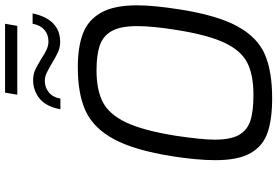

<svg xmlns="http://www.w3.org/2000/svg" viewBox="-184 -878 1068 739"><g transform="rotate(-90 349.5 -508.0)"><path d="M103 -212Q103 -282 118 -378Q141 -523 183 -601.5Q225 -680 290.5 -711Q356 -742 461 -742Q538 -742 590 -722.5Q642 -703 670.5 -653Q699 -603 699 -514Q699 -450 683 -348Q660 -203 617.5 -126.5Q575 -50 510 -22Q445 6 341 6Q261 6 209.5 -11.5Q158 -29 130.5 -76.5Q103 -124 103 -212ZM604 -361Q619 -453 619 -514Q619 -578 600 -611.5Q581 -645 544.5 -657.5Q508 -670 449 -670Q373 -670 326 -645.5Q279 -621 248 -555.5Q217 -490 197 -365Q182 -265 182 -215Q182 -154 200 -122Q218 -90 254.5 -78Q291 -66 354 -66Q432 -66 478.5 -90Q525 -114 555 -177.5Q585 -241 604 -361ZM363 -1022H628L620 -975H355ZM411 -914Q433 -914 450.5 -906Q468 -898 494 -882Q515 -868 530 -861.5Q545 -855 560 -855Q587 -855 605 -871Q623 -887 628 -916H668Q657 -864 629.5 -837Q602 -810 558 -810Q538 -810 520.5 -817.5Q503 -825 477 -841Q453 -855 438.5 -862Q424 -869 408 -869Q383 -869 364 -853.5Q345 -838 340 -809H299Q309 -864 340 -889Q371 -914 411 -914Z"/></g></svg>

Font: Exo
Style: Italic
Weight: 400
Italic angle: -9°
Designer: Natanael Gama
Foundry: Natanael Gama
Version: Version 1.500; ttfautohint (v1.6)